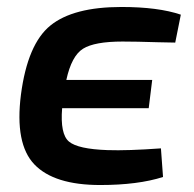

<svg xmlns="http://www.w3.org/2000/svg" viewBox="-20 -519 557 550"><path d="M498 -477 482 -397Q464 -397 432 -398Q400 -399 375 -399.5Q350 -400 331 -400Q251 -400 218 -379.5Q185 -359 170 -290H416L406 -209H158Q152 -135 177.5 -113.5Q203 -92 288 -89Q345 -87 441 -94L447 -12Q375 11 267 11Q135 11 78.5 -48Q22 -107 40 -248Q59 -393 124.5 -446Q190 -499 328 -499Q433 -499 498 -477Z"/></svg>

Font: Exo 2.0 Semi Bold
Style: Italic
Weight: 600
Italic angle: -8°
Designer: Natanael Gama
Version: Version 1.001;PS 001.001;hotconv 1.0.70;makeotf.lib2.5.58329